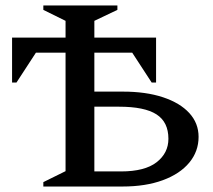

<svg xmlns="http://www.w3.org/2000/svg" viewBox="-20 -680 775 700"><path d="M427 0H138V-16L219 -56V-488H111L40 -379H24V-543H219V-604L138 -644V-660H408V-644L324 -604V-543H549V-379H533L462 -488H324V-346H428Q512 -346 574 -325.5Q636 -305 670 -268Q704 -231 704 -181Q704 -128 670 -87Q636 -46 573.5 -23Q511 0 427 0ZM414 -291H324V-55H421Q508 -55 551 -88.5Q594 -122 594 -174Q594 -235 550.5 -263Q507 -291 414 -291Z"/></svg>

Font: Spectral Medium
Style: Regular
Weight: 500
Designer: Jean-Baptiste Levee
Foundry: Production Type
Version: Version 2.001